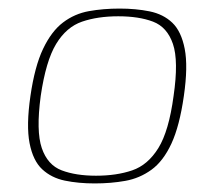

<svg xmlns="http://www.w3.org/2000/svg" viewBox="-20 -423 500 448"><path d="M201 5Q163 5 131.5 -1.5Q100 -8 78.5 -28Q57 -48 49 -89Q41 -130 51 -199Q61 -268 80.5 -309Q100 -350 127 -370.5Q154 -391 187.5 -397Q221 -403 259 -403Q297 -403 329 -396.5Q361 -390 382 -370Q403 -350 411 -309Q419 -268 409 -199Q399 -129 380 -88Q361 -47 333.5 -27Q306 -7 272.5 -1Q239 5 201 5ZM204 -13Q252 -13 288.5 -25.5Q325 -38 349.5 -77.5Q374 -117 385 -199Q397 -281 383.5 -320.5Q370 -360 337 -372.5Q304 -385 256 -385Q208 -385 171.5 -372.5Q135 -360 111 -320.5Q87 -281 75 -199Q64 -117 77.5 -77.5Q91 -38 124 -25.5Q157 -13 204 -13Z"/></svg>

Font: Genos Thin Thin
Style: Italic
Weight: 250
Italic angle: -8°
Version: Version 1.010